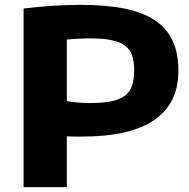

<svg xmlns="http://www.w3.org/2000/svg" viewBox="-20 -770 778 790"><path d="M77 -735Q203 -750 311 -750Q417 -750 493 -734.5Q569 -719 618 -686Q667 -653 690.5 -602Q714 -551 714 -480Q714 -208 317 -208Q302 -208 287 -208Q272 -208 255 -209V0H77ZM347 -346Q399 -346 434.5 -352.5Q470 -359 492 -375Q514 -391 523 -416.5Q532 -442 532 -480Q532 -517 523.5 -542Q515 -567 494 -582.5Q473 -598 438.5 -605Q404 -612 352 -612Q329 -612 300.5 -610.5Q272 -609 255 -607V-354Q272 -351 297 -348.5Q322 -346 347 -346Z"/></svg>

Font: Encode Sans Wide
Style: Bold
Weight: 700
Designer: Pablo Impallari, Andres Torresi
Foundry: Pablo Impallari, Andres Torresi
Version: Version 1.000; ttfautohint (v1.00) -l 8 -r 50 -G 200 -x 14 -